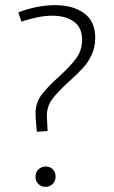

<svg xmlns="http://www.w3.org/2000/svg" viewBox="-20 -723 442 746"><path d="M123 -211Q118 -266 118 -281Q118 -323 140.5 -353.5Q163 -384 209 -425Q254 -466 276.5 -497Q299 -528 299 -569Q299 -616 267 -639Q235 -662 183 -662Q132 -662 63 -639L51 -675Q126 -703 194 -703Q264 -703 307 -671.5Q350 -640 350 -576Q350 -539 336 -509.5Q322 -480 302 -458.5Q282 -437 248 -406Q204 -366 183 -338Q162 -310 162 -272Q162 -265 165 -214ZM158 -76Q175 -76 185.5 -65Q196 -54 196 -37Q196 -19 184.5 -8Q173 3 157 3Q140 3 129 -8Q118 -19 118 -36Q118 -54 129.5 -65Q141 -76 158 -76Z"/></svg>

Font: Bitter Pro Light
Style: Regular
Weight: 300
Designer: Sol Matas, and Bitter project Authors
Foundry: Sol Matas
Version: Version 1.010